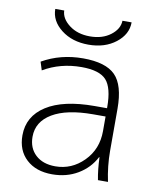

<svg xmlns="http://www.w3.org/2000/svg" viewBox="-83 -792 704 867"><g transform="rotate(10 269.0 -359.0)"><path d="M100 -728H141Q142 -691 180 -662Q218 -633 275 -633Q332 -633 369.5 -661.5Q407 -690 408 -728H450Q450 -673 400 -634Q350 -595 275 -595Q200 -595 150 -634Q100 -673 100 -728ZM263 -530Q367 -530 411 -485.5Q455 -441 455 -333V-140Q455 -70 470 0H424Q415 -46 413 -103H411Q384 -51 332.5 -20.5Q281 10 215 10Q141 10 97 -30.5Q53 -71 53 -140Q53 -228 130.5 -277.5Q208 -327 351 -327H408V-332Q408 -421 376.5 -455.5Q345 -490 263 -490Q166 -490 88 -444L76 -482Q160 -530 263 -530ZM99 -142Q99 -90 132.5 -59Q166 -28 223 -28Q298 -28 353 -83.5Q408 -139 408 -222V-289H351Q230 -289 164.5 -250Q99 -211 99 -142Z"/></g></svg>

Font: Mplus 1p Light
Style: Regular
Weight: 300
Version: Version 1.061